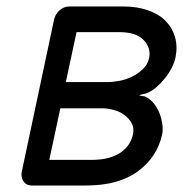

<svg xmlns="http://www.w3.org/2000/svg" viewBox="-20 -572 564 592"><path d="M147 -513Q151 -529 164 -540.5Q177 -552 194 -552H362Q402 -552 435.5 -540.5Q469 -529 490 -508Q511 -487 519.5 -458Q528 -429 521 -394Q518 -380 509.5 -363Q501 -346 488.5 -330.5Q476 -315 461.5 -302.5Q447 -290 431 -284Q428 -283 420 -281.5Q412 -280 409 -278Q411 -277 419 -276Q427 -275 428 -274Q443 -267 454 -253.5Q465 -240 471.5 -223.5Q478 -207 480.5 -189.5Q483 -172 480 -158Q465 -88 405.5 -44Q346 0 245 0H76Q60 -1 52 -13.5Q44 -26 47 -42ZM166 -238 132 -79H262Q293 -79 316 -85.5Q339 -92 354.5 -103.5Q370 -115 378.5 -129Q387 -143 390 -158Q394 -178 385.5 -193Q377 -208 363 -218Q349 -228 330.5 -233Q312 -238 296 -238ZM313 -319Q329 -319 349.5 -323Q370 -327 388 -336Q406 -345 421 -359.5Q436 -374 440 -394Q446 -424 423 -448.5Q400 -473 346 -473H216L183 -319Z"/></svg>

Font: VDS Compensated
Style: Light Italic
Weight: 300
Italic angle: -12°
Designer: artmaker
Foundry: artmaker
Version: Version 1.000 2012 initial release